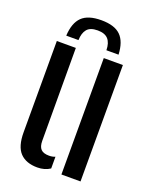

<svg xmlns="http://www.w3.org/2000/svg" viewBox="-145 -845 728 930"><g transform="rotate(20 219.0 -380.0)"><path d="M213.5 -768.5Q281.5 -768.5 313.2 -737.5Q345 -706.5 348 -640H285.5Q285 -677.5 267.8 -696.8Q250.5 -716 213.5 -716Q175 -716 158.8 -696.2Q142.5 -676.5 141.5 -640H78.5Q82 -706.5 113.8 -737.5Q145.5 -768.5 213.5 -768.5ZM44.5 -129.5V-600H142.5L143.5 -121.5Q143.5 -92 156.5 -78.5Q169.5 -65 198.5 -65Q216.5 -65 230 -71V-10.5Q202.5 8 164.5 8Q106.5 8 75.5 -24.2Q44.5 -56.5 44.5 -129.5ZM286.5 0V-600H385V0Z"/></g></svg>

Font: Big Shoulders Stencil Text Thin SemiBold
Style: Regular
Weight: 600
Version: Version 2.001